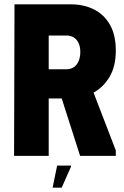

<svg xmlns="http://www.w3.org/2000/svg" viewBox="-20 -720 575 887"><path d="M47 -700H205V0H45ZM307 -700Q367 -700 414 -676.5Q461 -653 488 -605.5Q515 -558 515 -486Q515 -412 485 -363Q455 -314 407.5 -289.5Q360 -265 307 -265H124V-700ZM205 -400H286Q307 -400 321.5 -410Q336 -420 343.5 -438.5Q351 -457 351 -480Q351 -503 343.5 -520Q336 -537 321.5 -546.5Q307 -556 286 -556H205ZM238 -350H390L515 -25V0H350ZM265 147H223L244 45H308V50Z"/></svg>

Font: Phudu
Style: Bold
Weight: 700
Version: Version 1.005;gftools[0.9.23]